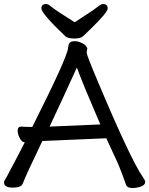

<svg xmlns="http://www.w3.org/2000/svg" viewBox="-27 -922 744 957"><path d="M220.2 -291 473.1 -301.8Q391.1 -491.2 356 -585Q277.8 -413.1 220.2 -291ZM632.8 15.1Q606.9 15.1 601.1 -1Q582 -57.1 561 -106.9L502.9 -232.9L345.2 -226.1Q199.2 -219.2 184.1 -219.2Q101.1 -46.9 86.9 -7.8Q79.1 13.2 37.1 13.2Q-6.8 13.2 -6.8 -12.2Q-6.8 -20 -2.4 -26.1Q2 -32.2 5.9 -39.6Q9.8 -46.9 19.3 -64.9Q28.8 -83 48.3 -119.4Q67.9 -155.8 96.2 -211.9H99.1Q83 -211.9 72 -232.4Q61 -252.9 61 -270Q61 -291 79.1 -291Q98.1 -289.1 133.8 -289.1Q307.1 -633.8 312 -681.2Q314 -701.2 320.6 -709Q327.1 -716.8 346.2 -716.8Q361.8 -716.8 382.8 -706.8Q403.8 -696.8 408.2 -680.2L404.8 -660.2Q404.8 -647.9 458 -522Q624 -127 685.1 -39.1Q696.8 -22 696.8 -16.1Q696.8 0 676.3 7.6Q655.8 15.1 632.8 15.1ZM345.2 -730Q313 -730 299.8 -740.2Q179.2 -855 179.2 -879.9Q179.2 -901.9 203.1 -901.9Q212.9 -901.9 229 -888.4Q245.1 -875 279.1 -853.5Q313 -832 345.2 -811Q377 -832 410.4 -853.5Q443.8 -875 460 -888.4Q476.1 -901.9 485.8 -901.9Q509.8 -901.9 509.8 -879.9Q509.8 -859.9 421.9 -774.9Q401.9 -755.9 388.9 -742.9Q376 -730 345.2 -730Z"/></svg>

Font: LXGW WenKai Screen
Style: Regular
Weight: 400
Designer: LXGW / Fontworks Inc.
Foundry: LXGW / Fontworks Inc.
Version: Version 1.510;January 18,2025